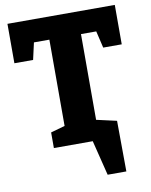

<svg xmlns="http://www.w3.org/2000/svg" viewBox="-97 -778 819 1041"><g transform="rotate(-10 313.0 -257.0)"><path d="M506 -490 484 -583H400V-111L511 -86L513 193H410L362 0H148V-86L226 -108V-583H141L120 -490H17V-707H608V-490Z"/></g></svg>

Font: Bitter Pro ExtraBold
Style: Regular
Weight: 800
Designer: Sol Matas, and Bitter project Authors
Foundry: Sol Matas
Version: Version 1.010